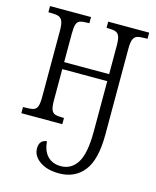

<svg xmlns="http://www.w3.org/2000/svg" viewBox="-115 -615 753 928"><g transform="rotate(15 261.5 -151.0)"><path d="M201 223Q171 211 153.5 191Q136 171 136 145Q136 123 146 111.5Q156 100 174 99Q177 146 202 172Q227 198 269 198Q321 198 350.5 151.5Q380 105 380 -6V-257H155V-102Q155 -70 160.5 -55Q166 -40 179 -35.5Q192 -31 219 -31H224V0H19V-31H32Q59 -31 72 -35.5Q85 -40 90.5 -55Q96 -70 96 -102V-433Q96 -465 90 -480Q84 -495 71 -500Q58 -505 32 -505H19V-536H224V-505H217Q190 -505 177.5 -500.5Q165 -496 160 -481Q155 -466 155 -434V-292H380V-433Q380 -465 374.5 -480Q369 -495 356 -500Q343 -505 317 -505H310V-536H515V-505H503Q476 -505 463 -500.5Q450 -496 444 -481Q438 -466 438 -434V-5Q438 121 393 177.5Q348 234 270 234Q230 234 201 223Z"/></g></svg>

Font: Noto Serif CondLight
Style: Regular
Weight: 300
Width: 3
Designer: Monotype Design Team
Foundry: Monotype Imaging Inc.
Version: Version 1.001